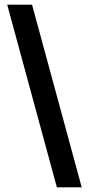

<svg xmlns="http://www.w3.org/2000/svg" viewBox="-20 -727 384 827"><path d="M118 -707 332 80H225L11 -707Z"/></svg>

Font: Blinker
Style: Bold
Weight: 700
Designer: Juergen Huber
Foundry: supertype
Version: Version 1.015;PS 1.15;hotconv 1.0.88;makeotf.lib2.5.647800; 